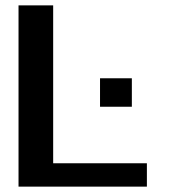

<svg xmlns="http://www.w3.org/2000/svg" viewBox="-20 -695 642 715"><path d="M49 0H527V-87H178V-675H49ZM352.5 -403.5V-297.5H471V-403.5Z"/></svg>

Font: Anybody SemiExpanded Medium
Style: Regular
Weight: 500
Width: 6
Version: Version 1.113;gftools[0.9.25]